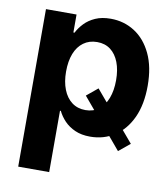

<svg xmlns="http://www.w3.org/2000/svg" viewBox="-84 -614 771 888"><g transform="rotate(10 302.0 -170.0)"><path d="M364.7 -216.8 556.2 9.8 503.4 53.2 312.5 -173.8ZM61.5 204.1V-535.6H205.1V-451.2H210.4Q222.2 -474.6 242.4 -495.8Q262.7 -517.1 293 -530.5Q323.2 -543.9 364.7 -543.9Q427.2 -543.9 477.5 -511.7Q527.8 -479.5 557.1 -417.7Q586.4 -356 586.4 -267.6Q586.4 -180.2 557.9 -118.2Q529.3 -56.2 479 -23.2Q428.7 9.8 364.3 9.8Q323.2 9.8 293.2 -3.7Q263.2 -17.1 242.9 -38.3Q222.7 -59.6 210.9 -84H207V204.1ZM321.8 -107.4Q358.9 -107.4 384.8 -127.4Q410.6 -147.5 424.3 -183.6Q438 -219.7 438 -267.6Q438 -315.9 424.3 -351.6Q410.6 -387.2 384.8 -407Q358.9 -426.8 321.8 -426.8Q284.7 -426.8 257.8 -407.2Q231 -387.7 217 -352.1Q203.1 -316.4 203.1 -267.6Q203.1 -219.7 217.3 -183.6Q231.4 -147.5 258.1 -127.4Q284.7 -107.4 321.8 -107.4Z"/></g></svg>

Font: Inter 20pt
Style: Bold
Weight: 700
Version: Version 4.001;git-66647c0bb